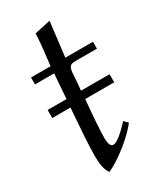

<svg xmlns="http://www.w3.org/2000/svg" viewBox="-159 -648 605 722"><g transform="rotate(-30 143.0 -287.5)"><path d="M95 15Q85 2 81 -17.5Q77 -37 77 -63Q77 -96 80.5 -150.5Q84 -205 89 -268H10V-303H92Q94 -330 96 -357Q98 -384 100 -410H17V-440H102Q107 -481 110.5 -516Q114 -551 115 -575L184 -590Q181 -562 176 -523Q171 -484 166 -440H286V-410H192Q175 -410 169 -403.5Q163 -397 161 -378Q160 -359 158.5 -340Q157 -321 155 -303H279V-268H153Q148 -215 145 -171.5Q142 -128 142 -102Q142 -88 146 -77Q150 -66 159 -66Q181 -66 235 -125L251 -109Q234 -87 207 -62.5Q180 -38 150.5 -17.5Q121 3 95 15Z"/></g></svg>

Font: Bona Nova
Style: Italic
Weight: 400
Italic angle: -4°
Designer: Mateusz Machalski
Foundry: Capitalics
Version: Version 4.001; ttfautohint (v1.8.3)